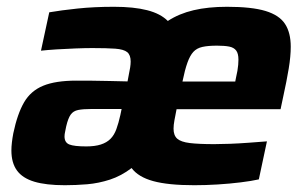

<svg xmlns="http://www.w3.org/2000/svg" viewBox="-20 -538 900 566"><path d="M171.2 8Q115.8 8 81.1 -2.4Q46.3 -12.9 30 -35.4Q13.6 -57.9 13.6 -94.4Q13.6 -105.4 15.1 -118.3Q16.6 -131.2 19.2 -145Q31.3 -202.6 51 -236.4Q70.7 -270.2 107.2 -285.2Q143.7 -300.3 205.2 -300.3Q226.2 -300.3 251.9 -300.1Q277.6 -299.9 304.6 -299.2Q331.6 -298.4 356 -298L359.5 -316.7Q362.1 -329.2 363.7 -339.1Q365.2 -348.9 365.2 -356.7Q365.2 -375.9 355 -384.3Q344.8 -392.6 319.9 -394.5Q295 -396.3 251.9 -396.3Q231.4 -396.3 202.6 -395.2Q173.8 -394.2 146.4 -392.4Q119.1 -390.6 100.8 -388.6L125.2 -501.7Q159.2 -507.6 208.3 -512.8Q257.5 -518 316.1 -518Q374.6 -518 413.9 -507.9Q453.1 -497.9 474.7 -476.2Q508 -497.9 550.7 -507.9Q593.5 -518 649.3 -518Q721.9 -518 762.6 -505.7Q803.4 -493.3 820.2 -467.5Q837.1 -441.7 837.1 -400.4Q837.1 -371.9 831.1 -335.6Q825.1 -299.3 815.1 -254L807.1 -216.1H500.5Q496.9 -198 494.3 -183.8Q491.6 -169.5 491.6 -158.7Q491.6 -138.8 502.5 -129.1Q513.5 -119.5 539.6 -116.3Q565.7 -113.1 611.9 -113.1Q631.7 -113.1 657.9 -114.1Q684.1 -115.1 712.6 -117.2Q741.1 -119.3 766.9 -121.3L743 -9.2Q721.3 -4.3 689.3 -0.4Q657.3 3.6 621.7 5.8Q586.1 8 552.9 8Q475.8 8 431.7 -4.1Q387.5 -16.2 367.9 -42.6Q337.5 -19.4 304.1 -8.5Q270.7 2.3 237.1 5.2Q203.5 8 171.2 8ZM234.4 -106.4Q259.9 -106.4 277.2 -112Q294.6 -117.6 305.5 -128.5Q316.5 -139.4 323 -157.2Q329.5 -175 334.8 -198.9L338.5 -216.7H250.2Q225 -216.7 210.5 -213.8Q195.9 -210.9 188.3 -200Q180.6 -189.1 175.1 -165.3Q174.1 -158.6 172.1 -150.4Q170.2 -142.3 170.2 -135.8Q170.2 -117.8 184.4 -112.1Q198.5 -106.4 234.4 -106.4ZM517.9 -297.7H673.5L675.9 -309.9Q678.4 -320.2 679.9 -329.3Q681.4 -338.5 682.2 -347Q682.9 -355.4 682.9 -362.1Q682.9 -380.5 676.1 -389.2Q669.3 -398 655.6 -400.7Q641.8 -403.4 619.8 -403.4Q593.3 -403.4 576.7 -399.7Q560 -396 550 -385.1Q540 -374.2 532.5 -353.2Q525 -332.3 517.9 -297.7Z"/></svg>

Font: Saira Thin
Style: Italic
Weight: 100
Italic angle: -12°
Designer: Hector Gatti with collaboration of the Omnibus-Type team
Foundry: Omnibus-Type
Version: Version 1.101